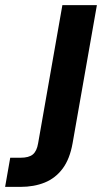

<svg xmlns="http://www.w3.org/2000/svg" viewBox="-135 -516 414 751"><path d="M-115 215 -95 101H-55Q-22 101 -6.5 88Q9 75 14 45L109 -496H244L149 44Q138 106 110 143.5Q82 181 40 198Q-2 215 -55 215Z"/></svg>

Font: DM Sans 28pt
Style: Bold Italic
Weight: 700
Italic angle: -10°
Version: Version 4.004;gftools[0.9.30]